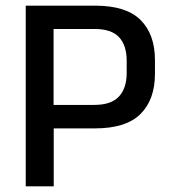

<svg xmlns="http://www.w3.org/2000/svg" viewBox="-20 -659 607 679"><path d="M137 -205V-288H313.5Q373.5 -288 400.8 -317.8Q428 -347.5 428 -400.5V-444Q428 -498.5 401 -527.5Q374 -556.5 314.5 -556.5H136.5V-639H316.5Q426.5 -639 477.2 -588.2Q528 -537.5 528 -446.5V-398Q528 -307 477 -256Q426 -205 316 -205ZM71 0V-639H169.5V-263.5L170 -218.5V0Z"/></svg>

Font: Anek Tamil Medium
Style: Regular
Weight: 500
Designer: Aadarsh Rajan (Tamil), Yesha Goshar (Latin)
Foundry: Ek Type
Version: Version 1.003